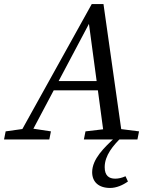

<svg xmlns="http://www.w3.org/2000/svg" viewBox="-67 -690 763 950"><path d="M-47 0H177L185 -40L86 -55H68L-39 -40L-47 0ZM15 0H70L379 -583L385 -595H370L450 0H540L445 -670H387L15 0ZM177 -243H463L475 -289H191L177 -243ZM348 0H613L621 -40L502 -55H484L356 -40L348 0ZM478 240C509 240 541 226 566 208L554 182C537 190 519 194 503 194C472 194 451 179 451 137C451 79 493 29 537 -13H504V-11C449 39 389 97 389 162C389 210 421 240 478 240Z"/></svg>

Font: Source Serif 4 Variable
Style: Italic
Weight: 400
Italic angle: -12°
Designer: Frank Grießhammer
Foundry: Adobe Systems Incorporated
Version: Version 4.004;hotconv 1.0.116;makeotfexe 2.5.65601